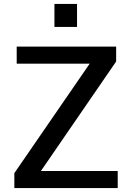

<svg xmlns="http://www.w3.org/2000/svg" viewBox="-20 -957 667 977"><path d="M53 0V-76L468 -679L500 -633H65V-720H571V-644L158 -43L127 -87H579V0ZM257 -820V-937H372V-820Z"/></svg>

Font: Instrument Sans Medium
Style: Regular
Weight: 500
Designer: Rodrigo Fuenzalida
Foundry: fragTYPE
Version: Version 1.000;gftools[0.9.28]